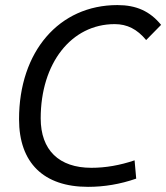

<svg xmlns="http://www.w3.org/2000/svg" viewBox="-20 -723 652 753"><path d="M325.2 9.8C388.2 9.8 451.2 -0.5 514.2 -22.5L507.8 -94.2C450.2 -74.7 394 -64.9 338.4 -64.9C211.4 -64.9 139.6 -134.3 139.6 -258.8C139.6 -475.1 259.8 -628.4 429.7 -628.4C478.5 -628.4 517.6 -608.9 553.2 -565.9L611.8 -625.5C567.9 -679.2 514.6 -703.1 440.4 -703.1C211.4 -703.1 54.7 -520.5 54.7 -255.4C54.7 -84.5 150.9 9.8 325.2 9.8Z"/></svg>

Font: Cascadia Mono NF SemiLight
Style: Italic
Weight: 350
Italic angle: -10°
Monospace: yes
Designer: Aaron Bell
Foundry: Saja Typeworks
Version: Version 2404.023